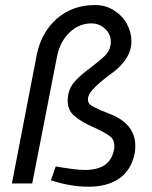

<svg xmlns="http://www.w3.org/2000/svg" viewBox="-20 -712 591 745"><path d="M348.8 -692.5Q388.8 -692.5 421.2 -672.5Q453.8 -652.5 471.9 -620Q490 -587.5 490 -551.2Q490 -515 468.1 -482.5Q446.2 -450 410 -425Q332.5 -367.5 323.8 -340Q321.2 -333.8 321.2 -325Q321.2 -312.5 331.2 -305Q341.2 -297.5 368.8 -285L400 -272.5Q505 -233.8 505 -146.2Q505 -126.2 502.5 -116.2Q488.8 -51.2 442.5 -19.4Q396.2 12.5 323.8 12.5Q252.5 12.5 177.5 -12.5L196.2 -66.2Q275 -52.5 308.8 -52.5Q356.2 -52.5 385 -70.6Q413.8 -88.8 422.5 -131.2Q423.8 -136.2 423.8 -145Q423.8 -168.8 408.8 -181.2Q393.8 -193.8 361.2 -210L336.2 -221.2Q292.5 -241.2 267.5 -263.1Q242.5 -285 242.5 -322.5Q242.5 -328.8 245 -346.2Q251.2 -376.2 273.1 -399.4Q295 -422.5 333.8 -451.2Q368.8 -477.5 386.9 -495.6Q405 -513.8 408.8 -536.2Q410 -541.2 410 -550Q410 -580 387.5 -600.6Q365 -621.2 335 -621.2Q286.2 -621.2 249.4 -585.6Q212.5 -550 201.2 -492.5L105 0H26.2L122.5 -498.8Q140 -586.2 200.6 -639.4Q261.2 -692.5 348.8 -692.5Z"/></svg>

Font: Cambay
Style: Italic
Weight: 400
Italic angle: -11°
Designer: Pooja Saxena
Foundry: Pooja Saxena
Version: Version 1.019;PS 001.019;hotconv 1.0.70;makeotf.lib2.5.58329